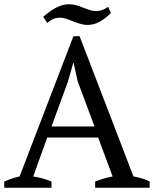

<svg xmlns="http://www.w3.org/2000/svg" viewBox="-20 -882 723 902"><path d="M488 -850C467 -835 449 -830 432 -830C411 -830 391 -838 371 -846C351 -854 329 -862 305 -862C272 -862 234 -848 183 -803L202 -774C223 -793 242 -799 261 -799C282 -799 302 -790 323 -782C344 -774 366 -765 391 -765C424 -765 458 -778 501 -821ZM222 -29C193 -41 164 -49 136 -53L202 -236H441L509 -53C482 -48 454 -40 427 -29V0H683V-29C660 -42 634 -48 607 -53L354 -712H325L72 -53C48 -48 24 -40 0 -29V0H222ZM299 -498 324 -586H326L345 -500L424 -288H222Z"/></svg>

Font: PT Serif
Style: Regular
Weight: 400
Designer: A.Korolkova, O.Umpeleva, V.Yefimov
Foundry: ParaType Ltd
Version: Version 1.000;PS 001.000;hotconv 1.0.88;makeotf.lib2.5.64775